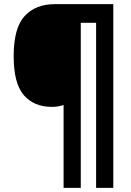

<svg xmlns="http://www.w3.org/2000/svg" viewBox="-20 -780 634 927"><path d="M527 127H444V-670H370V127H287V-273Q274 -269 261 -266.5Q248 -264 231 -264Q144 -264 95 -320.5Q46 -377 46 -509Q46 -645 99 -702.5Q152 -760 245 -760H527Z"/></svg>

Font: Noto Sans Khmer UI SemiCondensed ExtraBold
Style: Regular
Weight: 800
Width: 4
Designer: Danh Hong and the Monotype Design Team
Foundry: Monotype Imaging Inc.
Version: Version 2.002; ttfautohint (v1.8.4.7-5d5b)